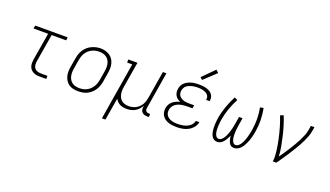

<svg xmlns="http://www.w3.org/2000/svg" viewBox="-83 -1377 3766 2194"><g transform="rotate(20 1800.0 -280.0)"><path d="M380 0Q359 0 338.5 -3.5Q318 -7 300.5 -16.5Q283 -26 270 -41Q257 -56 251 -75.5Q245 -95 245 -116Q245 -137 248 -158L304 -492H127L134 -530H529L523 -492H347L290 -152Q287 -129 289 -107Q291 -85 304 -68.5Q317 -52 337.5 -45Q358 -38 380 -38H461V0Z M848 8Q819 8 790.5 2Q762 -4 738.5 -19.5Q715 -35 699.5 -58.5Q684 -82 676.5 -109Q669 -136 669.5 -166Q670 -196 675 -226L694 -336Q698 -363 707 -389.5Q716 -416 732 -440.5Q748 -465 770 -484.5Q792 -504 818 -516Q844 -528 871.5 -534.5Q899 -541 927 -541Q956 -541 984.5 -533.5Q1013 -526 1036.5 -510.5Q1060 -495 1075.5 -472Q1091 -449 1098.5 -421.5Q1106 -394 1105.5 -364Q1105 -334 1100 -304L1082 -194Q1077 -167 1068 -140.5Q1059 -114 1043 -89.5Q1027 -65 1005 -45.5Q983 -26 957 -13.5Q931 -1 903 3.5Q875 8 848 8ZM849 -30Q872 -30 895 -34.5Q918 -39 939 -49.5Q960 -60 978 -77Q996 -94 1008.5 -114Q1021 -134 1028.5 -156Q1036 -178 1040 -201L1058 -311Q1062 -334 1062.5 -358Q1063 -382 1058 -404Q1053 -426 1041 -445Q1029 -464 1011 -476.5Q993 -489 970 -494.5Q947 -500 923 -500Q901 -500 878.5 -495Q856 -490 835 -479.5Q814 -469 796 -452.5Q778 -436 765.5 -415.5Q753 -395 746 -373.5Q739 -352 735 -329L717 -219Q713 -196 712.5 -172.5Q712 -149 717 -127Q722 -105 733.5 -86Q745 -67 763 -54Q781 -41 803.5 -35.5Q826 -30 849 -30Z M1212 205 1327 -492H1265V-530H1377L1325 -219Q1321 -196 1320.5 -173Q1320 -150 1324 -128.5Q1328 -107 1338.5 -87.5Q1349 -68 1366 -55Q1383 -42 1404.5 -36Q1426 -30 1449 -30Q1471 -30 1493 -34.5Q1515 -39 1535.5 -49.5Q1556 -60 1573 -76.5Q1590 -93 1602 -112.5Q1614 -132 1620.5 -153.5Q1627 -175 1631 -197L1686 -530H1729L1655 -81Q1653 -71 1654.5 -61Q1656 -51 1662 -44Q1668 -37 1677.5 -33.5Q1687 -30 1697 -30H1712V8H1691Q1673 8 1655.5 3Q1638 -2 1626.5 -14.5Q1615 -27 1612 -45Q1609 -63 1612 -81L1614 -95Q1601 -71 1582.5 -50.5Q1564 -30 1540.5 -16.5Q1517 -3 1491 2.5Q1465 8 1440 8Q1418 8 1396.5 4Q1375 0 1357 -9Q1339 -18 1324.5 -32.5Q1310 -47 1300 -65L1255 205Z M2047 8Q2021 8 1996 5Q1971 2 1948 -5.5Q1925 -13 1905.5 -26.5Q1886 -40 1872.5 -59.5Q1859 -79 1855 -104Q1851 -129 1855 -154Q1859 -177 1870.5 -199Q1882 -221 1901.5 -236.5Q1921 -252 1943.5 -262Q1966 -272 1989 -278Q1970 -285 1953.5 -297.5Q1937 -310 1926.5 -327.5Q1916 -345 1913 -367Q1910 -389 1914 -410Q1917 -432 1927.5 -452.5Q1938 -473 1955.5 -488Q1973 -503 1994 -513Q2015 -523 2036.5 -528.5Q2058 -534 2079.5 -536Q2101 -538 2123 -538Q2145 -538 2167 -536Q2189 -534 2209.5 -528.5Q2230 -523 2249 -513Q2268 -503 2281.5 -487.5Q2295 -472 2301 -451Q2307 -430 2303 -408Q2303 -406 2302.5 -404Q2302 -402 2302 -400H2259Q2260 -402 2260 -403.5Q2260 -405 2260 -406Q2263 -422 2258 -437.5Q2253 -453 2242 -464Q2231 -475 2217 -482Q2203 -489 2187.5 -493Q2172 -497 2155.5 -498.5Q2139 -500 2123 -500Q2106 -500 2089 -498.5Q2072 -497 2055 -493Q2038 -489 2021.5 -482Q2005 -475 1990.5 -464Q1976 -453 1967.5 -437Q1959 -421 1956 -404Q1953 -387 1956 -369.5Q1959 -352 1969 -339Q1979 -326 1993.5 -317Q2008 -308 2024 -303Q2040 -298 2057.5 -296.5Q2075 -295 2093 -295H2152L2145 -256H2086Q2067 -256 2048 -254.5Q2029 -253 2009.5 -249Q1990 -245 1971.5 -237Q1953 -229 1937 -216.5Q1921 -204 1911 -186Q1901 -168 1898 -149Q1894 -130 1898 -111.5Q1902 -93 1912.5 -78.5Q1923 -64 1938.5 -54.5Q1954 -45 1972 -39.5Q1990 -34 2009 -32Q2028 -30 2047 -30Q2065 -30 2083.5 -32Q2102 -34 2120.5 -38Q2139 -42 2157 -50Q2175 -58 2190.5 -70Q2206 -82 2217 -99Q2228 -116 2231 -134H2274Q2267 -98 2243 -68.5Q2219 -39 2186 -21.5Q2153 -4 2117.5 2Q2082 8 2047 8ZM2137 -598 2110 -622 2252 -765 2284 -735Z M2539 8Q2519 8 2502.5 -1.5Q2486 -11 2476 -26.5Q2466 -42 2460.5 -60Q2455 -78 2452.5 -97Q2450 -116 2449.5 -135.5Q2449 -155 2450 -174.5Q2451 -194 2453 -214Q2455 -234 2458 -254Q2464 -290 2474 -327Q2484 -364 2496.5 -399.5Q2509 -435 2524.5 -470Q2540 -505 2557 -538L2595 -520Q2578 -488 2563 -455Q2548 -422 2536 -387.5Q2524 -353 2515 -318Q2506 -283 2500 -248Q2498 -235 2496.5 -222.5Q2495 -210 2494 -197.5Q2493 -185 2492 -172.5Q2491 -160 2491 -148Q2491 -136 2491.5 -123.5Q2492 -111 2494 -99Q2496 -87 2499 -75.5Q2502 -64 2508 -54Q2514 -44 2524 -37Q2534 -30 2546 -30Q2563 -30 2577.5 -42Q2592 -54 2602.5 -69Q2613 -84 2620 -100Q2627 -116 2633 -132Q2639 -148 2644 -165Q2649 -182 2653 -198.5Q2657 -215 2660 -231.5Q2663 -248 2666 -265L2679 -345H2722L2709 -265Q2707 -252 2705 -238.5Q2703 -225 2701.5 -211.5Q2700 -198 2699 -185Q2698 -172 2697.5 -158.5Q2697 -145 2697.5 -132Q2698 -119 2699.5 -106Q2701 -93 2704 -80.5Q2707 -68 2712.5 -57Q2718 -46 2728 -38Q2738 -30 2752 -30Q2768 -30 2782.5 -41.5Q2797 -53 2807 -67.5Q2817 -82 2824.5 -97.5Q2832 -113 2838 -129Q2844 -145 2848.5 -161Q2853 -177 2857 -193.5Q2861 -210 2864.5 -226Q2868 -242 2871 -259Q2882 -328 2881 -395.5Q2880 -463 2867 -530L2908 -538Q2922 -468 2923.5 -397Q2925 -326 2913 -254Q2910 -234 2905.5 -214Q2901 -194 2895.5 -174.5Q2890 -155 2883 -135.5Q2876 -116 2867 -97Q2858 -78 2846.5 -59.5Q2835 -41 2820 -26Q2805 -11 2785.5 -1.5Q2766 8 2746 8Q2731 8 2718 3Q2705 -2 2696 -12Q2687 -22 2681.5 -34Q2676 -46 2672 -59Q2668 -72 2666 -86Q2664 -100 2663 -114Q2657 -100 2650 -86Q2643 -72 2635 -59Q2627 -46 2617 -33.5Q2607 -21 2595 -11.5Q2583 -2 2568 3Q2553 8 2539 8Z M3215 0Q3221 -34 3219 -68.5Q3217 -103 3212.5 -137Q3208 -171 3202 -204Q3196 -237 3189 -269.5Q3182 -302 3173.5 -334.5Q3165 -367 3156 -398.5Q3147 -430 3136 -461.5Q3125 -493 3113 -523L3152 -538Q3174 -484 3191.5 -427Q3209 -370 3222.5 -312Q3236 -254 3247 -195Q3258 -136 3261 -75Q3283 -106 3305 -138.5Q3327 -171 3347.5 -203.5Q3368 -236 3387.5 -269Q3407 -302 3424.5 -336Q3442 -370 3456.5 -405.5Q3471 -441 3477 -477L3486 -530H3529L3520 -477Q3515 -445 3503 -413.5Q3491 -382 3476.5 -351Q3462 -320 3445.5 -290Q3429 -260 3411 -230.5Q3393 -201 3374.5 -172Q3356 -143 3337 -114Q3318 -85 3298 -56.5Q3278 -28 3258 0Z"/></g></svg>

Font: Iosevka Slab XLtExObl
Style: Regular
Weight: 200
Width: 7
Italic angle: -9°
Monospace: yes
Designer: Belleve Invis
Foundry: Belleve Invis
Version: Version 11.1.1; ttfautohint (v1.8.3)